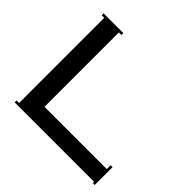

<svg xmlns="http://www.w3.org/2000/svg" viewBox="-174 -879 1068 1068"><g transform="rotate(45 360.0 -345.0)"><path d="M65 0V-15H85V-685H65V-700H220V-685H200V-100H690V-130H705V10H690V0Z"/></g></svg>

Font: Copperplate CC
Style: Regular
Weight: 400
Designer: indestructible type*
Foundry: Cowboy Collective
Version: Version 1.000